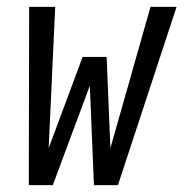

<svg xmlns="http://www.w3.org/2000/svg" viewBox="-20 -540 540 560"><path d="M64 0 65 -520H141L122 -108L221 -374H291L302 -108L419 -520H495L324 0H254L242 -290L134 0Z"/></svg>

Font: Iosevka
Style: Italic
Weight: 400
Italic angle: -9°
Monospace: yes
Designer: Belleve Invis
Foundry: Belleve Invis
Version: Version 32.5.0; ttfautohint (v1.8.4)